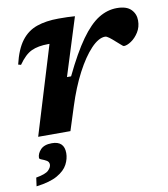

<svg xmlns="http://www.w3.org/2000/svg" viewBox="-84 -599 786 897"><g transform="rotate(-10 309.0 -150.5)"><path d="M192 -418.5H186Q137.5 -418.5 106 -403.8Q74.5 -389 44 -345L31 -348.5Q47.5 -419 77 -458Q106.5 -497 150.5 -512.2Q194.5 -527.5 254 -527.5Q278.5 -527.5 295.2 -527Q312 -526.5 331.5 -525L245.5 -251.5H265Q315 -355.5 358.2 -416Q401.5 -476.5 443.2 -502.5Q485 -528.5 530.5 -528.5Q576 -528.5 597.2 -507.2Q618.5 -486 618.5 -454.5Q618.5 -423 603.2 -399Q588 -375 567.8 -361.5Q547.5 -348 532.5 -348Q529.5 -348 519 -357.8Q508.5 -367.5 496 -378Q484 -389 472.2 -397.8Q460.5 -406.5 453.5 -406.5Q422.5 -406.5 386.2 -368.2Q350 -330 315.2 -263.8Q280.5 -197.5 253.5 -112.5L217.5 0H64.5ZM51 98Q51 77.5 68.2 59Q85.5 40.5 122 40.5Q180.5 40.5 180.5 97.5Q180.5 124.5 166.5 151.2Q152.5 178 117 198.2Q81.5 218.5 17 226.5L22.5 186Q68 178 82 164Q96 150 96 137Q96 124 84.8 117.5Q73.5 111 62.2 107Q51 103 51 98Z"/></g></svg>

Font: Newsreader Caption SemiBold
Style: Italic
Weight: 600
Italic angle: -17°
Designer: Hugues Gentile
Foundry: Production Type
Version: Version 1.001